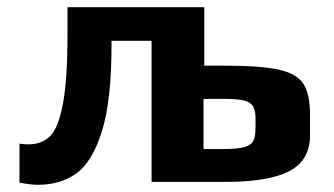

<svg xmlns="http://www.w3.org/2000/svg" viewBox="-20 -504 925 532"><path d="M34 2V-106Q46 -104 59 -104Q96 -104 119 -127Q142 -150 154.5 -217Q167 -284 167 -411V-484H546V-322H602Q703 -322 752.5 -311Q802 -300 820.5 -272Q839 -244 839 -186V-129Q839 -60 782 -30Q725 0 605 0H400V-391H289V-379Q289 -224 262 -139Q235 -54 191 -23Q147 8 86 8Q64 8 34 2ZM598 -91Q638 -91 657 -96.5Q676 -102 682 -114Q688 -126 688 -150V-177Q688 -199 680.5 -210.5Q673 -222 654.5 -226Q636 -230 600 -230H544V-91Z"/></svg>

Font: Play
Style: Bold
Weight: 700
Designer: Jonas Hecksher (Cyrillic expansion: Cyreal)
Foundry: Jonas Hecksher, Playtype, e-types AS
Version: Version 2.101; ttfautohint (v1.5.65-e2d9)